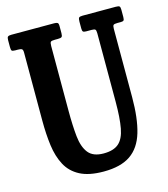

<svg xmlns="http://www.w3.org/2000/svg" viewBox="-113 -839 823 943"><g transform="rotate(-15 298.0 -367.0)"><path d="M419.5 -671H392Q380 -671 376.2 -675Q372.5 -679 372.5 -691V-725.5Q372.5 -740.5 376.2 -745.2Q380 -750 394.5 -750H563.5Q577.5 -750 582 -746.5Q586.5 -743 586.5 -728.5V-692Q586.5 -678 582.5 -674.5Q578.5 -671 568 -671H551Q535.5 -671 531 -667.2Q526.5 -663.5 526.5 -648V-300Q526.5 -192.5 505.5 -122.2Q484.5 -52 434.8 -17.8Q385 16.5 298 16.5Q223 16.5 177.5 -7.5Q132 -31.5 109 -74.8Q86 -118 78.2 -176.2Q70.5 -234.5 70.5 -303V-649Q70.5 -664 64.8 -667.5Q59 -671 44.5 -671H31Q17 -671 13.8 -675.2Q10.5 -679.5 10.5 -693.5V-728.5Q10.5 -742 15.2 -746Q20 -750 33 -750H250Q262.5 -750 267.5 -746.8Q272.5 -743.5 272.5 -730V-694Q272.5 -679 267.8 -675Q263 -671 248 -671H233Q216 -671 211.8 -666.8Q207.5 -662.5 207.5 -645.5V-316Q207.5 -241.5 213.2 -186Q219 -130.5 243 -100Q267 -69.5 320.5 -69.5Q371 -69.5 397.2 -92.2Q423.5 -115 433 -165.8Q442.5 -216.5 442.5 -300V-647.5Q442.5 -663 438.2 -667Q434 -671 419.5 -671Z"/></g></svg>

Font: Besley* Condensed Semi
Style: Regular
Weight: 600
Width: 3
Designer: Owen Earl
Foundry: indestructible type*
Version: Version 3.000; ttfautohint (v1.8.3)